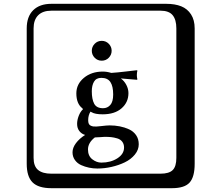

<svg xmlns="http://www.w3.org/2000/svg" viewBox="-20 -774 1140 1006"><path d="M476 -471.5Q461 -487 461 -508Q461 -529 476 -544.5Q491 -560 513 -560Q535 -560 550 -544.5Q565 -529 565 -508Q565 -487 550 -471.5Q535 -456 513 -456Q491 -456 476 -471.5ZM653 -286Q653 -238 617 -206.5Q581 -175 518 -175Q478 -175 460 -186L454 -189Q442 -170 442 -144Q442 -132 445.5 -125Q449 -118 456.5 -115Q464 -112 469 -111.5Q474 -111 485 -111L507 -113Q541 -117 554 -117Q582 -117 607.5 -112Q633 -107 656 -96.5Q679 -86 693 -66Q707 -46 707 -18Q707 11 686.5 36Q666 61 634 76.5Q602 92 564.5 100.5Q527 109 490 109Q468 109 446.5 104.5Q425 100 405 91Q385 82 372.5 64.5Q360 47 360 24Q360 0 378 -24Q396 -48 426 -67Q408 -72 396 -87Q384 -102 384 -125Q384 -145 392.5 -167Q401 -189 415 -202L411 -207Q380 -231 380 -285Q380 -333 419.5 -366Q459 -399 519 -399Q540 -399 563 -392Q595 -394 640.5 -399.5Q686 -405 697 -406L700 -404Q697 -394 697 -380Q697 -369 700 -358L697 -356Q695 -356 613 -363Q631 -350 642 -329Q653 -308 653 -286ZM573 -279Q573 -322 558.5 -344Q544 -366 511 -366Q484 -366 472.5 -346Q461 -326 461 -296Q461 -254 473.5 -230.5Q486 -207 520 -207Q543 -207 558 -224Q573 -241 573 -279ZM249 -718Q204 -718 180 -694Q156 -670 156 -625V53Q156 97 179.5 116.5Q203 136 249 136H821Q866 136 885 117Q904 98 904 53V-625Q904 -671 884.5 -694.5Q865 -718 821 -718ZM1000 84Q1000 153 973.5 182.5Q947 212 881 212H249Q181 212 150.5 181.5Q120 151 120 84V-625Q120 -687 154 -720.5Q188 -754 249 -754H851Q897 -754 929.5 -741Q962 -728 981 -698.5Q1000 -669 1000 -625ZM477 -54Q441 -26 441 9Q441 43 463.5 60.5Q486 78 511 78Q560 78 595 55.5Q630 33 630 -1Q630 -19 620.5 -31.5Q611 -44 594 -49Q577 -54 562.5 -55.5Q548 -57 528 -57Q524 -57 506.5 -55.5Q489 -54 477 -54ZM477 -55H478Z"/></svg>

Font: Libertinus Keyboard
Style: Regular
Weight: 700
Designer: Philipp H. Poll
Foundry: Khaled Hosny
Version: Version 6.7